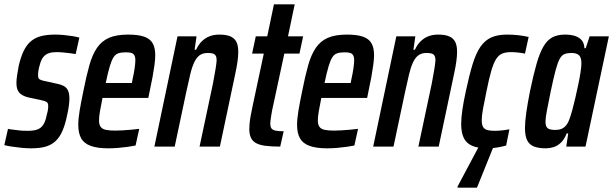

<svg xmlns="http://www.w3.org/2000/svg" viewBox="-35 -678 2836 888"><path d="M109 8Q87 8 63.5 5.5Q40 3 19.5 0Q-1 -3 -15 -7L2 -82Q9 -80 20 -79Q31 -78 44.5 -76Q58 -74 71 -73.5Q84 -73 95 -73Q121 -73 137.5 -79Q154 -85 164 -99.5Q174 -114 179 -137Q183 -151 185.5 -163.5Q188 -176 188 -187Q188 -202 180.5 -206.5Q173 -211 159 -214L94 -228Q67 -235 54 -249.5Q41 -264 41 -294Q41 -309 44 -329Q47 -349 51 -371Q61 -415 75 -443.5Q89 -472 109.5 -488.5Q130 -505 157 -511.5Q184 -518 220 -518Q240 -518 260.5 -516Q281 -514 300 -511Q319 -508 332 -504L315 -428Q304 -430 288 -432Q272 -434 256 -435.5Q240 -437 226 -437Q206 -437 191 -432Q176 -427 165.5 -414.5Q155 -402 149 -378Q145 -365 143 -353Q141 -341 141 -330Q141 -316 147.5 -311.5Q154 -307 168 -304L232 -290Q247 -287 259.5 -280.5Q272 -274 279 -260.5Q286 -247 286 -222Q286 -208 283.5 -189Q281 -170 276 -148Q267 -103 254 -73Q241 -43 221.5 -25Q202 -7 175 0.5Q148 8 109 8Z M466 8Q415 8 384 -3.5Q353 -15 340 -39Q327 -63 327 -100Q327 -129 333.5 -167.5Q340 -206 350 -254Q364 -325 378 -375Q392 -425 413.5 -456.5Q435 -488 469 -503Q503 -518 557 -518Q604 -518 631.5 -508.5Q659 -499 671 -478Q683 -457 683 -423Q683 -404 679.5 -378Q676 -352 670.5 -321.5Q665 -291 657 -255L651 -225H439Q432 -189 427.5 -164Q423 -139 423 -121Q423 -102 430.5 -91.5Q438 -81 454.5 -77.5Q471 -74 497 -74Q510 -74 530 -75Q550 -76 571 -78Q592 -80 609 -82L592 -5Q578 -2 557 1Q536 4 512.5 6Q489 8 466 8ZM454 -294H575L578 -311Q584 -337 587.5 -361Q591 -385 591 -399Q591 -415 586 -423Q581 -431 571.5 -433.5Q562 -436 546 -436Q526 -436 512.5 -431.5Q499 -427 490 -413Q481 -399 472.5 -370.5Q464 -342 454 -294Z M679 0 786 -510H874L865 -448H872Q883 -472 899 -487.5Q915 -503 935 -510.5Q955 -518 979 -518Q1012 -518 1031 -509.5Q1050 -501 1058.5 -484Q1067 -467 1067 -438Q1067 -419 1063.5 -393.5Q1060 -368 1053 -336L982 0H888L950 -292Q958 -334 962 -359Q966 -384 967 -399Q967 -413 962.5 -420.5Q958 -428 949 -430.5Q940 -433 925 -433Q903 -433 888.5 -422.5Q874 -412 863.5 -390Q853 -368 845 -334.5Q837 -301 827 -255L773 0Z M1261 0Q1221 0 1193.5 -3.5Q1166 -7 1149.5 -16Q1133 -25 1125.5 -41Q1118 -57 1118 -82Q1118 -94 1119.5 -109Q1121 -124 1124.5 -143Q1128 -162 1133 -186L1185 -430H1131L1148 -510H1201L1232 -658H1328L1297 -510H1367L1350 -430H1280L1223 -165Q1221 -153 1219 -141Q1217 -129 1216 -120Q1215 -111 1215 -105Q1215 -93 1220 -85Q1225 -77 1238.5 -74Q1252 -71 1277 -71Z M1478 8Q1427 8 1396 -3.5Q1365 -15 1352 -39Q1339 -63 1339 -100Q1339 -129 1345.5 -167.5Q1352 -206 1362 -254Q1376 -325 1390 -375Q1404 -425 1425.5 -456.5Q1447 -488 1481 -503Q1515 -518 1569 -518Q1616 -518 1643.5 -508.5Q1671 -499 1683 -478Q1695 -457 1695 -423Q1695 -404 1691.5 -378Q1688 -352 1682.5 -321.5Q1677 -291 1669 -255L1663 -225H1451Q1444 -189 1439.5 -164Q1435 -139 1435 -121Q1435 -102 1442.5 -91.5Q1450 -81 1466.5 -77.5Q1483 -74 1509 -74Q1522 -74 1542 -75Q1562 -76 1583 -78Q1604 -80 1621 -82L1604 -5Q1590 -2 1569 1Q1548 4 1524.5 6Q1501 8 1478 8ZM1466 -294H1587L1590 -311Q1596 -337 1599.5 -361Q1603 -385 1603 -399Q1603 -415 1598 -423Q1593 -431 1583.5 -433.5Q1574 -436 1558 -436Q1538 -436 1524.5 -431.5Q1511 -427 1502 -413Q1493 -399 1484.5 -370.5Q1476 -342 1466 -294Z M1691 0 1798 -510H1886L1877 -448H1884Q1895 -472 1911 -487.5Q1927 -503 1947 -510.5Q1967 -518 1991 -518Q2024 -518 2043 -509.5Q2062 -501 2070.5 -484Q2079 -467 2079 -438Q2079 -419 2075.5 -393.5Q2072 -368 2065 -336L1994 0H1900L1962 -292Q1970 -334 1974 -359Q1978 -384 1979 -399Q1979 -413 1974.5 -420.5Q1970 -428 1961 -430.5Q1952 -433 1937 -433Q1915 -433 1900.5 -422.5Q1886 -412 1875.5 -390Q1865 -368 1857 -334.5Q1849 -301 1839 -255L1785 0Z M2220 8Q2175 8 2148 -4Q2121 -16 2109.5 -41Q2098 -66 2098 -104Q2098 -133 2103.5 -170.5Q2109 -208 2119 -254Q2135 -329 2150.5 -380Q2166 -431 2186.5 -461Q2207 -491 2236.5 -504.5Q2266 -518 2309 -518Q2337 -518 2363.5 -515Q2390 -512 2410 -507L2393 -430Q2379 -433 2361 -435Q2343 -437 2329 -437Q2305 -437 2288.5 -430.5Q2272 -424 2260 -405.5Q2248 -387 2237.5 -351.5Q2227 -316 2215 -256Q2205 -207 2199 -175Q2193 -143 2193 -122Q2193 -101 2199.5 -90.5Q2206 -80 2219 -76.5Q2232 -73 2253 -73Q2269 -73 2287.5 -75Q2306 -77 2321 -80L2306 -5Q2285 1 2262.5 4.5Q2240 8 2220 8ZM2081 190V185L2188 -16H2253L2252 -11L2171 190Z M2490 8Q2457 8 2435.5 0Q2414 -8 2403.5 -28.5Q2393 -49 2393 -85Q2393 -115 2399 -157Q2405 -199 2416 -255Q2432 -332 2446.5 -382.5Q2461 -433 2478.5 -463Q2496 -493 2520 -505.5Q2544 -518 2578 -518Q2607 -518 2626.5 -511Q2646 -504 2656.5 -490.5Q2667 -477 2668 -455H2674L2692 -510H2781L2673 0H2584L2593 -61H2586Q2575 -33 2559 -18Q2543 -3 2525 2.5Q2507 8 2490 8ZM2533 -77Q2550 -77 2562 -82Q2574 -87 2583.5 -98.5Q2593 -110 2600 -131Q2605 -144 2612 -169.5Q2619 -195 2626 -225.5Q2633 -256 2639.5 -287Q2646 -318 2650 -344Q2654 -370 2654 -385Q2654 -412 2643 -422.5Q2632 -433 2608 -433Q2589 -433 2576 -428Q2563 -423 2553.5 -405.5Q2544 -388 2534.5 -352.5Q2525 -317 2512 -255Q2501 -200 2494.5 -167Q2488 -134 2488 -116Q2488 -99 2493 -91Q2498 -83 2508 -80Q2518 -77 2533 -77Z"/></svg>

Font: Saira ExtraCondensed SemiBold
Style: Italic
Weight: 600
Width: 2
Italic angle: -12°
Designer: Hector Gatti with collaboration of the Omnibus-Type team
Foundry: Omnibus-Type
Version: Version 1.101